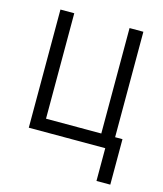

<svg xmlns="http://www.w3.org/2000/svg" viewBox="-104 -608 707 832"><g transform="rotate(15 250.0 -191.5)"><path d="M407 147H469V-57H436V-530H374V-57H126V-530H64V0H407Z"/></g></svg>

Font: Iosevka SS09 Light
Style: Regular
Weight: 300
Monospace: yes
Designer: Belleve Invis
Foundry: Belleve Invis
Version: Version 5.2.1; ttfautohint (v1.8.3)